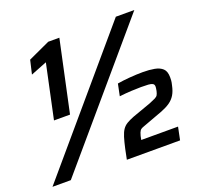

<svg xmlns="http://www.w3.org/2000/svg" viewBox="-137 -822 995 956"><g transform="rotate(-20 361.0 -344.0)"><path d="M104 -308 165 -594 79 -560 96 -633 211 -686H270L189 -308ZM-16 0 570 -688H668L81 0ZM378 0 389 -54Q397 -90 404 -112.5Q411 -135 420.5 -149Q430 -163 445 -172Q460 -181 483 -190L581 -225Q601 -233 612 -238.5Q623 -244 627 -251Q631 -258 634 -271Q636 -280 636.5 -286Q637 -292 637 -294Q637 -305 629 -309.5Q621 -314 606 -315Q591 -316 568 -316Q549 -316 517.5 -314.5Q486 -313 453 -309L466 -372Q494 -377 532 -380Q570 -383 602 -383Q636 -383 663 -378Q690 -373 705.5 -358.5Q721 -344 721 -312Q721 -305 720.5 -296Q720 -287 716 -271Q710 -242 698.5 -223Q687 -204 668.5 -191Q650 -178 622 -167L514 -127Q499 -122 493.5 -114.5Q488 -107 483 -88L479 -68H674L660 0Z"/></g></svg>

Font: Saira Thin SemiBold
Style: Italic
Weight: 600
Italic angle: -12°
Version: Version 1.101